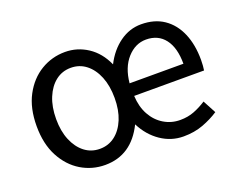

<svg xmlns="http://www.w3.org/2000/svg" viewBox="-88 -653 1014 818"><g transform="rotate(-20 419.0 -243.5)"><path d="M264.6 12.2Q205.6 12.2 155.8 -17.8Q106 -47.9 75.7 -105Q45.4 -162.1 45.4 -242.7Q45.4 -324.2 75.9 -381.3Q106.4 -438.5 156.7 -468.8Q207 -499 266.6 -499Q321.8 -499 368.7 -468.3Q415.5 -437.5 441.4 -379.4Q469.7 -435.1 514.2 -467Q558.6 -499 611.3 -499Q671.9 -499 713.9 -470.5Q755.9 -441.9 778.1 -390.1Q800.3 -338.4 800.3 -269Q800.3 -255.4 799.3 -243.2Q798.3 -231 796.9 -222.2H480Q482.4 -172.4 502.7 -135.7Q522.9 -99.1 556.4 -78.9Q589.8 -58.6 630.4 -58.6Q665 -58.6 693.8 -69.8Q722.7 -81.1 749.5 -98.6L781.2 -39.1Q749.5 -18.1 709.2 -2.9Q668.9 12.2 619.6 12.2Q564 12.2 517.1 -19.8Q470.2 -51.8 442.4 -106.9Q383.8 12.2 264.6 12.2ZM266.6 -60.1Q305.7 -60.1 335.4 -83Q365.2 -106 382.1 -147Q398.9 -188 398.9 -242.7Q398.9 -297.9 382.1 -339.4Q365.2 -380.9 335.4 -404.1Q305.7 -427.2 266.6 -427.2Q227.5 -427.2 197.8 -404.1Q168 -380.9 150.9 -339.4Q133.8 -297.9 133.8 -242.7Q133.8 -188 150.9 -147Q168 -106 197.8 -83Q227.5 -60.1 266.6 -60.1ZM480 -279.3H724.1Q724.1 -352.1 693.8 -391.4Q663.6 -430.7 608.9 -430.7Q560.1 -430.7 523.4 -389.9Q486.8 -349.1 480 -279.3Z"/></g></svg>

Font: Varta Light Medium
Style: Regular
Weight: 500
Version: Version 1.004